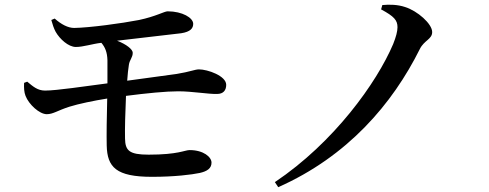

<svg xmlns="http://www.w3.org/2000/svg" viewBox="-20 -744 2030 797"><path d="M80 -400C79 -380 80 -361 86 -346C100 -310 144 -270 174 -270C201 -270 218 -285 268 -301C306 -313 369 -326 425 -335C423 -260 422 -181 423 -140C425 -50 462 -10 611 -10C704 -10 776 -19 809 -26C840 -33 858 -45 858 -69C858 -92 825 -121 767 -121C747 -121 720 -102 597 -102C516 -102 500 -119 499 -169C498 -208 500 -279 503 -346C588 -357 669 -365 720 -365C778 -365 844 -353 881 -354C907 -354 919 -369 919 -392C919 -429 842 -456 806 -456C789 -456 769 -446 713 -437L508 -409C510 -435 512 -458 515 -475C518 -496 531 -505 531 -525C531 -539 505 -560 466 -575L732 -606C771 -612 782 -627 782 -645C782 -670 737 -697 676 -697C662 -697 628 -676 557 -661C485 -647 352 -629 288 -628C262 -628 234 -643 207 -667L193 -661C198 -643 203 -627 211 -612C228 -582 264 -549 295 -549C325 -549 364 -562 399 -566H401C416 -548 425 -528 426 -494V-398C333 -386 215 -368 167 -368C136 -368 117 -385 93 -405Z M1562 -705C1616 -676 1630 -660 1630 -631C1630 -614 1624 -591 1612 -561C1544 -401 1367 -153 1121 12L1135 33C1423 -95 1609 -312 1723 -541C1741 -577 1774 -581 1774 -611C1774 -645 1713 -699 1661 -715C1631 -725 1597 -726 1567 -723Z"/></svg>

Font: Noto Serif JP SemiBold
Style: Regular
Weight: 600
Designer: Ryoko NISHIZUKA 西塚涼子 (kana & ideographs); Frank Grießhammer (Latin, Greek & Cyrillic); Wenlong ZHANG 张文龙 (bopomofo); San
Foundry: Adobe
Version: Version 2.001;hotconv 1.1.0;makeotfexe 2.6.0